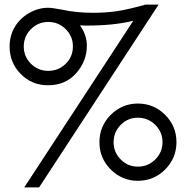

<svg xmlns="http://www.w3.org/2000/svg" viewBox="-20 -770 815 840"><path d="M674 -750 151 50H86L563 -679Q478 -658 356 -658L330 -659Q360 -617 360 -570Q360 -503 313.5 -450Q267 -397 190 -397Q119 -397 70.5 -446.5Q22 -496 22 -566Q22 -613 44 -651Q66 -689 106.5 -712.5Q147 -736 190 -736Q208 -736 250 -728Q313 -714 387 -714Q442 -714 490.5 -721Q539 -728 617 -750ZM191 -674Q147 -674 115.5 -642.5Q84 -611 84 -567Q84 -522 115.5 -491Q147 -460 191 -460Q236 -460 267.5 -491Q299 -522 299 -567Q299 -611 267.5 -642.5Q236 -674 191 -674ZM583 -317Q653 -317 702.5 -267.5Q752 -218 752 -148Q752 -78 702.5 -28.5Q653 21 583 21Q514 21 464.5 -28.5Q415 -78 415 -148Q415 -218 464.5 -267.5Q514 -317 583 -317ZM583 -255Q539 -255 508 -223.5Q477 -192 477 -148Q477 -104 508 -72.5Q539 -41 583 -41Q628 -41 659.5 -72.5Q691 -104 691 -148Q691 -192 659.5 -223.5Q628 -255 583 -255Z"/></svg>

Font: Gardens CM
Style: Regular
Weight: 400
Designer: Created by: Aleksander Shevchuk, 2010. Modifed by: Daren Olsen, 2020.
Foundry: High-Logic / FontCreator v.13.0.0 build 2663 (64-bit)
Version: Version 3.003 Ukrainian, initial release